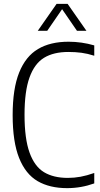

<svg xmlns="http://www.w3.org/2000/svg" viewBox="-20 -965 518 994"><path d="M45.5 -369Q45.5 -505.5 79.2 -589.5Q113 -673.5 176.8 -711.2Q240.5 -749 335 -749Q402.5 -749 468 -730V-676.5Q433.5 -687.5 401.8 -691.8Q370 -696 334 -696Q257.5 -696 208 -665.8Q158.5 -635.5 132.8 -564Q107 -492.5 107 -371Q107 -247 133 -175Q159 -103 208 -73.5Q257 -44 331 -44Q364.5 -44 397 -50Q429.5 -56 468 -69.5V-15.5Q400 9 327.5 9Q237 9 174.8 -27.2Q112.5 -63.5 79 -147Q45.5 -230.5 45.5 -369ZM427.5 -805.5H378.5L301.5 -917.5L224.5 -805.5H175.5L273 -945H330Z"/></svg>

Font: Encode Sans Condensed Light
Style: Regular
Weight: 300
Width: 3
Designer: Multiple Designers
Foundry: Impallari Type
Version: Version 2.000